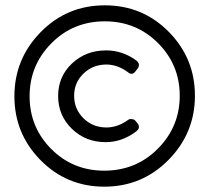

<svg xmlns="http://www.w3.org/2000/svg" viewBox="-20 -709 785 720"><path d="M371 -9Q230 -9 132 -108.5Q34 -208 34 -348Q34 -488 132.5 -588.5Q231 -689 373 -689Q515 -689 613 -589.5Q711 -490 711 -350Q711 -210 612 -109.5Q513 -9 371 -9ZM373 -629Q254 -629 172.5 -546.5Q91 -464 91 -348Q91 -232 172 -150.5Q253 -69 371 -69Q490 -69 572 -151.5Q654 -234 654 -350Q654 -466 572.5 -547.5Q491 -629 373 -629ZM378 -520Q439 -520 490 -483Q510 -468 494 -449L486 -439Q474 -426 460 -438Q421 -467 379 -467Q328 -467 293 -433Q258 -399 258 -350Q258 -300 293 -265.5Q328 -231 379 -231Q421 -231 460 -259Q464 -263 473 -262.5Q482 -262 486 -258L493 -250Q511 -230 489 -215Q437 -176 376 -176Q301 -176 249.5 -226Q198 -276 198 -349Q198 -422 250 -471Q302 -520 378 -520Z"/></svg>

Font: Trueno
Style: Round
Weight: 400
Designer: Julieta Ulanovsky, Jasper
Foundry: Julieta Ulanovsky, Cannot Into Space Fonts
Version: Version 3.001